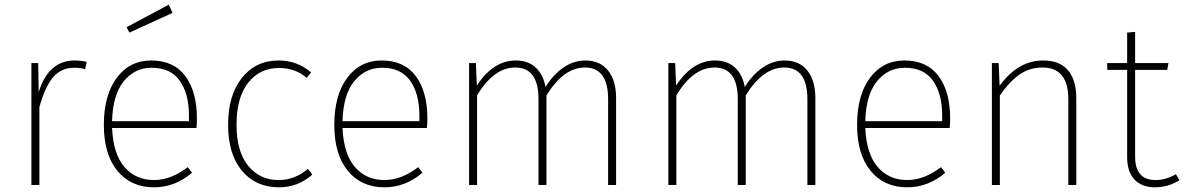

<svg xmlns="http://www.w3.org/2000/svg" viewBox="-20 -789 5051 819"><path d="M298 -531Q326 -531 350 -525L343 -494Q323 -500 297 -500Q241 -500 206.5 -459.5Q172 -419 148 -332V0H114V-520H143L145 -396Q187 -531 298 -531Z M786 -272V-295Q786 -390 746.5 -445Q707 -500 627 -500Q555 -500 508 -442.5Q461 -385 458 -272ZM820 -283Q820 -261 818 -243H458Q463 -132 511 -76.5Q559 -21 637 -21Q709 -21 781 -76L799 -52Q726 10 637 10Q538 10 480.5 -60.5Q423 -131 423 -256Q423 -383 478 -457Q533 -531 625 -531Q721 -531 770.5 -464.5Q820 -398 820 -283ZM532 -650 520 -673 700 -769 716 -734Z M1168 -531Q1248 -531 1307 -480L1288 -457Q1240 -499 1169 -499Q1089 -499 1039 -436.5Q989 -374 989 -257Q989 -143 1038.5 -82Q1088 -21 1168 -21Q1238 -21 1294 -69L1312 -44Q1251 10 1170 10Q1071 10 1012 -60.5Q953 -131 953 -257Q953 -383 1012 -457Q1071 -531 1168 -531Z M1769 -272V-295Q1769 -390 1729.5 -445Q1690 -500 1610 -500Q1538 -500 1491 -442.5Q1444 -385 1441 -272ZM1803 -283Q1803 -261 1801 -243H1441Q1446 -132 1494 -76.5Q1542 -21 1620 -21Q1692 -21 1764 -76L1782 -52Q1709 10 1620 10Q1521 10 1463.5 -60.5Q1406 -131 1406 -256Q1406 -383 1461 -457Q1516 -531 1608 -531Q1704 -531 1753.5 -464.5Q1803 -398 1803 -283Z M2477 -531Q2539 -531 2573.5 -488.5Q2608 -446 2608 -371V0H2574V-366Q2574 -501 2475 -501Q2384 -501 2311 -382V0H2277V-366Q2277 -501 2178 -501Q2086 -501 2015 -382V0H1981V-520H2010L2014 -424Q2084 -531 2180 -531Q2232 -531 2264.5 -501.5Q2297 -472 2307 -418Q2339 -470 2383 -500.5Q2427 -531 2477 -531Z M3327 -531Q3389 -531 3423.5 -488.5Q3458 -446 3458 -371V0H3424V-366Q3424 -501 3325 -501Q3234 -501 3161 -382V0H3127V-366Q3127 -501 3028 -501Q2936 -501 2865 -382V0H2831V-520H2860L2864 -424Q2934 -531 3030 -531Q3082 -531 3114.5 -501.5Q3147 -472 3157 -418Q3189 -470 3233 -500.5Q3277 -531 3327 -531Z M3999 -272V-295Q3999 -390 3959.5 -445Q3920 -500 3840 -500Q3768 -500 3721 -442.5Q3674 -385 3671 -272ZM4033 -283Q4033 -261 4031 -243H3671Q3676 -132 3724 -76.5Q3772 -21 3850 -21Q3922 -21 3994 -76L4012 -52Q3939 10 3850 10Q3751 10 3693.5 -60.5Q3636 -131 3636 -256Q3636 -383 3691 -457Q3746 -531 3838 -531Q3934 -531 3983.5 -464.5Q4033 -398 4033 -283Z M4430 -531Q4500 -531 4535.5 -489.5Q4571 -448 4571 -371V0H4537V-366Q4537 -501 4427 -501Q4371 -501 4328 -470.5Q4285 -440 4245 -382V0H4211V-520H4240L4244 -423Q4322 -531 4430 -531Z M4996 -46 5011 -20Q4963 10 4906 10Q4851 10 4819.5 -23Q4788 -56 4788 -119V-491H4703V-520H4788V-650L4822 -653V-520H4964L4959 -491H4822V-121Q4822 -21 4909 -21Q4953 -21 4996 -46Z"/></svg>

Font: FiraSans
Style: Regular
Weight: 200
Designer: Carrois Corporate & Edenspiekermann AG
Foundry: Carrois Corporate GbR & Edenspiekermann AG
Version: Version 3.106;PS 003.106;hotconv 1.0.70;makeotf.lib2.5.58329